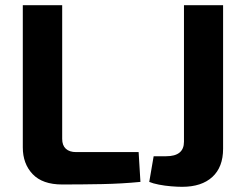

<svg xmlns="http://www.w3.org/2000/svg" viewBox="-20 -710 948 741"><path d="M220 -690V-174Q220 -149 234 -136Q248 -123 274 -123H515L522 -8Q451 -1 373.5 0.5Q296 2 220 2Q144 2 106 -38Q68 -78 68 -141V-690ZM841 -690V-136Q841 -65 799.5 -27Q758 11 683 11Q665 11 640.5 9Q616 7 593 2.5Q570 -2 556 -8L573 -107H621Q690 -107 690 -163V-690Z"/></svg>

Font: Exo 2
Style: Bold
Weight: 700
Designer: Natanael Gama
Foundry: Natanael Gama
Version: Version 2.010